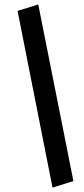

<svg xmlns="http://www.w3.org/2000/svg" viewBox="-20 -776 378 863"><path d="M216 67 59 -727 152 -756 310 38Z"/></svg>

Font: Nunito Sans 7pt SemiExpanded SemiBold
Style: Italic
Weight: 600
Width: 6
Italic angle: -9°
Designer: Vernon Adams
Foundry: Vernon Adams
Version: Version 3.101;gftools[0.9.27]